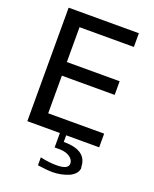

<svg xmlns="http://www.w3.org/2000/svg" viewBox="-172 -817 921 1148"><g transform="rotate(20 288.5 -243.5)"><path d="M458 149.9H460Q460 170.9 445.3 188Q430.7 205.1 407.5 214.8Q384.3 224.6 358.4 229.7Q332.5 234.9 307.1 234.9Q269.5 234.9 210.9 226.1V175.8Q267.6 188 310.1 188H315.9Q389.2 188 389.2 150.9Q389.2 131.8 374.8 117.9Q360.4 104 341.1 97.9Q321.8 91.8 301.8 91.8H268.1V0H61V-722.2H507.8V-634.8H162.1V-413.1H498V-326.2H162.1V-86.9H518.1V0H308.1V42Q458 42 458 149.9Z"/></g></svg>

Font: Perun
Style: Regular
Weight: 400
Version: Version 1.0000